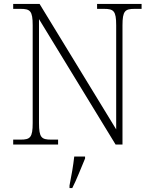

<svg xmlns="http://www.w3.org/2000/svg" viewBox="-20 -734 778 975"><path d="M47 0H275V-25H240C191 -25 178 -35 178 -109V-637L567 0H602V-605C602 -679 615 -689 664 -689H699V-714H473V-689H508C557 -689 570 -679 570 -606V-77L181 -714H47V-689H84C133 -689 146 -679 146 -606V-109C146 -35 133 -25 84 -25H47ZM333 208V221H347C368 181 394 113 412 71V61H357C352 106 343 159 333 208Z"/></svg>

Font: Noto Serif Ethiopic ExtraLight
Style: Regular
Weight: 200
Designer: Monotype Design Team
Foundry: Monotype Imaging Inc.
Version: Version 2.102